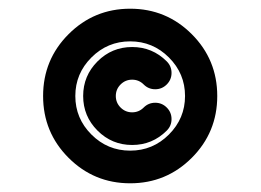

<svg xmlns="http://www.w3.org/2000/svg" viewBox="-20 -512 600 441"><path d="M363 -371Q374 -360 374 -344.5Q374 -329 363 -318Q352 -307 336.5 -307Q321 -307 310 -318Q299 -329 283.5 -329Q268 -329 257 -318Q246 -307 246 -291.5Q246 -276 257 -265Q268 -254 283.5 -254Q299 -254 310 -265Q321 -276 336.5 -276Q352 -276 363 -265Q374 -254 374 -238.5Q374 -223 363 -212Q330 -179 283.5 -179Q237 -179 204 -212Q171 -245 171 -291.5Q171 -338 204 -371Q237 -404 283.5 -404Q330 -404 363 -371ZM368 -203Q405 -240 405 -291.5Q405 -343 368 -380Q331 -417 279 -417Q227 -417 190 -380Q153 -343 153 -291.5Q153 -240 190 -203Q227 -166 279 -166Q331 -166 368 -203ZM137.5 -149.5Q79 -208 79 -291.5Q79 -375 137.5 -433.5Q196 -492 279 -492Q362 -492 420.5 -433.5Q479 -375 479 -291.5Q479 -208 420.5 -149.5Q362 -91 279 -91Q196 -91 137.5 -149.5Z"/></svg>

Font: Brass Mono
Style: Bold
Weight: 700
Monospace: yes
Version: Version 1.100; ttfautohint (v1.8.3) -l 8 -r 50 -G 200 -x 14 